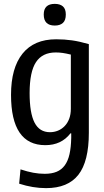

<svg xmlns="http://www.w3.org/2000/svg" viewBox="-20 -752 537 992"><path d="M218 220Q150 220 79 197L86 123Q122 135 152 140.5Q182 146 211 146Q247 146 272.5 135.5Q298 125 314.5 102.5Q331 80 339 45Q347 10 348 -40V-63H344Q297 -2 214 -2Q37 -2 37 -262Q37 -401 96.5 -475Q156 -549 270 -549Q313 -549 352 -543.5Q391 -538 439 -524V-66Q439 82 385 151Q331 220 218 220ZM238 -69Q260 -69 279.5 -77Q299 -85 314 -100.5Q329 -116 337.5 -138.5Q346 -161 346 -190V-470Q321 -476 303.5 -478.5Q286 -481 268 -481Q199 -481 166 -431Q133 -381 133 -271Q133 -168 158.5 -118.5Q184 -69 238 -69ZM263 -620Q206 -620 206 -677Q206 -732 263 -732Q290 -732 305 -719Q320 -706 320 -677Q320 -647 305 -633.5Q290 -620 263 -620Z"/></svg>

Font: Encode Sans Compressed
Style: Medium
Weight: 500
Designer: Pablo Impallari, Andres Torresi
Foundry: Pablo Impallari, Andres Torresi
Version: Version 1.000; ttfautohint (v1.00) -l 8 -r 50 -G 200 -x 14 -